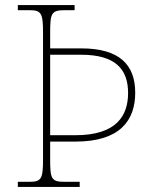

<svg xmlns="http://www.w3.org/2000/svg" viewBox="-20 -734 602 754"><path d="M50 0H293V-20H234C182 -20 177 -31 177 -108V-178H277C452 -178 511 -262 511 -370C511 -480 449 -544 299 -544H177V-605C177 -683 182 -694 235 -694H273V-714H50V-694H95C142 -694 149 -683 149 -605V-108C149 -31 142 -20 95 -20H50ZM276 -203H177V-519H299C430 -519 483 -465 483 -369C483 -280 438 -203 276 -203Z"/></svg>

Font: Noto Serif Georgian Thin
Style: Regular
Weight: 100
Designer: Monotype Design Team, Akaki Razmadze
Foundry: Google LLC
Version: Version 2.003